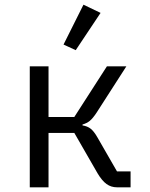

<svg xmlns="http://www.w3.org/2000/svg" viewBox="-20 -799 640 819"><path d="M107 -516H187V-300H297L436 -516H519L393 -320Q376 -294 363 -283.5Q350 -273 332 -268V-264Q352 -261 366 -250.5Q380 -240 395 -214L479 -68H537V0H479Q454 0 434.5 -14Q415 -28 396 -60L297 -232H187V0H107ZM303 -585 251 -609 336 -779 409 -744Z"/></svg>

Font: Lilex
Style: Regular
Weight: 400
Monospace: yes
Designer: Mike Abbink, Paul van der Laan, Pieter van Rosmalen, Mikhael Khrustik
Foundry: Mikhael Khrustik
Version: Version 2.510